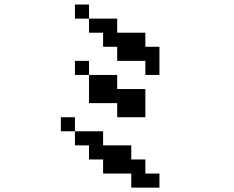

<svg xmlns="http://www.w3.org/2000/svg" viewBox="-20 -817 1040 852"><path d="M312.5 -734.4V-796.9H375V-734.4ZM312.5 -484.4V-546.9H375V-484.4ZM250 -234.4V-296.9H312.5V-234.4ZM375 -734.4H500V-671.9H625V-609.4H687.5V-484.4H625V-546.9H500V-609.4H437.5V-671.9H375ZM375 -484.4H500V-421.9H625V-296.9H500V-359.4H375ZM312.5 -234.4H437.5V-171.9H562.5V-109.4H625V-46.9H687.5V15.6H562.5V-46.9H437.5V-109.4H375V-171.9H312.5Z"/></svg>

Font: KH Dot Dougenzaka 16
Style: Regular
Weight: 400
Designer: Original version for X68000 by Keitarou Hiraki (http://hp.vector.co.jp/authors/VA000874/) / TrueType conversion by Homem
Version: Version 1.00.20150527